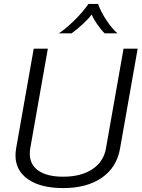

<svg xmlns="http://www.w3.org/2000/svg" viewBox="-20 -948 722 979"><path d="M59 -156Q59 -172 62 -190L152 -700H224L134 -190Q132 -181 132 -164Q132 -108 176.5 -77.5Q221 -47 302 -47Q393 -47 450.5 -85Q508 -123 520 -190L610 -700H682L592 -190Q575 -94 499 -41.5Q423 11 302 11Q188 11 123.5 -33.5Q59 -78 59 -156ZM431 -928H480Q495 -886 524 -843Q553 -800 579 -778H514Q495 -796 475.5 -824.5Q456 -853 447 -874Q434 -855 403 -826Q372 -797 345 -778H280Q315 -801 359 -844Q403 -887 431 -928Z"/></svg>

Font: KoHo
Style: Italic
Weight: 400
Italic angle: -10°
Designer: Cadson Demak & Katatrad Team
Foundry: Cadson Demak Co.,Ltd.
Version: Version 1.000